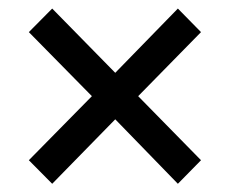

<svg xmlns="http://www.w3.org/2000/svg" viewBox="-20 -559 549 458"><path d="M104.5 -120.6 48.8 -176.8 199.2 -329.6 48.8 -482.4 104.5 -538.6 254.9 -385.3 404.3 -538.6 459.5 -482.4 309.6 -329.6 459.5 -176.8 404.3 -120.6 254.9 -274.4Z"/></svg>

Font: Varta Light
Style: Bold
Weight: 700
Version: Version 1.004